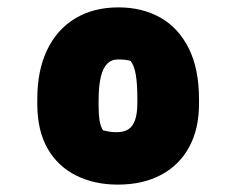

<svg xmlns="http://www.w3.org/2000/svg" viewBox="-20 -782 640 520"><path d="M301 -762Q365 -762 414 -734.5Q463 -707 491 -651.5Q519 -596 519 -513V-501Q519 -433 492.5 -384Q466 -335 416.5 -308.5Q367 -282 299 -282Q236 -282 186.5 -306.5Q137 -331 109 -379.5Q81 -428 81 -501V-514Q81 -591 107.5 -646.5Q134 -702 183.5 -732Q233 -762 301 -762ZM300 -621Q282 -621 270.5 -609.5Q259 -598 253 -573.5Q247 -549 247 -507V-497Q247 -473 249.5 -456.5Q252 -440 259 -429Q267 -427 276 -425.5Q285 -424 296 -424Q316 -424 328 -432Q340 -440 346 -457.5Q352 -475 352 -504V-515Q352 -554 348 -578.5Q344 -603 334 -617Q327 -619 319 -620Q311 -621 300 -621Z"/></svg>

Font: Recursive Casual Black
Style: Regular
Weight: 900
Version: Version 1.047